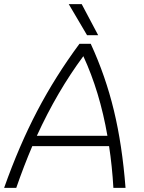

<svg xmlns="http://www.w3.org/2000/svg" viewBox="-62 -913 702 933"><path d="M468 -203H95Q54 -107 17 0H-42Q31 -206 119 -374Q207 -542 324 -700H379Q451 -544 491.5 -376Q532 -208 548 0H489Q483 -105 468 -203ZM460 -253Q423 -467 343 -640Q216 -469 117 -253ZM272 -893H335L415 -742H361Z"/></svg>

Font: Krub Light
Style: Italic
Weight: 300
Italic angle: -8°
Designer: Ekaluck Peanpanawate
Foundry: Cadson Demak Co.,Ltd.
Version: Version 1.000; ttfautohint (v1.6)